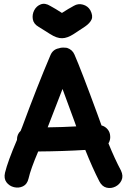

<svg xmlns="http://www.w3.org/2000/svg" viewBox="-20 -974 657 995"><path d="M495 -34Q509 -7 532.5 -1.5Q556 4 578 -7Q600 -18 610 -40Q620 -62 607 -90Q575 -150 542 -231Q553 -249 551 -269Q550 -289 537.5 -304Q525 -319 506 -324L485 -382Q401 -611 366 -691Q355 -717 327 -726Q302 -729 289 -725L287 -724Q254 -719 241 -687Q174 -530 95 -316L87 -296Q68 -278 68 -251V-249Q20 -137 6 -79Q-1 -49 13.5 -29.5Q28 -10 52.5 -4Q77 2 99 -8.5Q121 -19 128 -49Q139 -98 178 -189Q307 -190 422 -197Q459 -104 495 -34ZM227 -314 304 -513 368 -339 375 -319Q304 -315 227 -314ZM302 -776Q329 -776 364 -799Q397 -820 421.5 -837Q446 -854 454.5 -873Q463 -892 448 -921Q435 -943 410 -950Q385 -957 363 -944Q335 -929 301 -907Q267 -929 241 -943Q214 -960 191.5 -951.5Q169 -943 157.5 -921Q146 -899 150 -874.5Q154 -850 180 -835L239 -798Q275 -775 302 -776Z"/></svg>

Font: Balsamiq Sans
Style: Bold
Weight: 700
Designer: Michael Angeles
Foundry: Balsamiq SRL
Version: Version 1.020; ttfautohint (v1.8.4.7-5d5b);gftools[0.9.26]